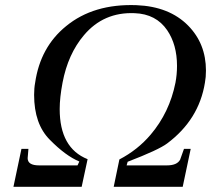

<svg xmlns="http://www.w3.org/2000/svg" viewBox="-20 -723 849 743"><path d="M773 -403Q750 -260 627 -168Q594 -143 474 -97L470 -83H626Q665 -83 677 -105L692 -147H718L687 0H420L442 -106Q513 -143 563 -202Q636 -288 659 -403Q665 -435 665 -468Q665 -550 627 -606Q584 -669 501 -672Q381 -677 305 -587Q243 -514 222 -403Q211 -345 211 -301Q211 -150 319 -107L296 0H32L63 -147H90Q90 -143 88.5 -128.5Q87 -114 87 -111Q87 -83 131 -83H280L287 -98Q234 -120 173 -182Q112 -243 112 -356Q112 -382 116 -403Q136 -541 236 -622Q342 -709 508 -703Q635 -698 708 -624Q777 -554 777 -450Q777 -424 773 -403Z"/></svg>

Font: GFS Didot
Style: Italic
Weight: 400
Italic angle: -12°
Designer: Takis Katsoulidis and George D. Matthiopoulos
Foundry: George Matthiopoulos and Takis Katsoulidis
Version: Version 1.0